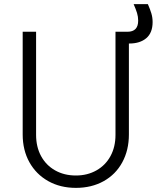

<svg xmlns="http://www.w3.org/2000/svg" viewBox="-20 -899 760 931"><path d="M90 -247V-745H155V-245Q155 -187 179 -142.5Q203 -98 247 -73Q291 -48 348 -48Q404 -48 448 -73Q492 -98 516 -142.5Q540 -187 540 -245V-745H598Q650 -745 650 -799Q650 -818 644.5 -836Q639 -854 628 -879H697Q708 -854 714 -834Q720 -814 720 -792Q720 -740 689.5 -714Q659 -688 607 -688H605V-247Q605 -171 573 -112Q541 -53 482.5 -20.5Q424 12 348 12Q272 12 213.5 -21Q155 -54 122.5 -112.5Q90 -171 90 -247Z"/></svg>

Font: BLUETTI 2.0 Extralight
Style: Roman
Weight: 200
Designer: Stijn de Vries
Foundry: tokotype
Version: Version 2.005;October 31, 2023;FontCreator 14.0.0.2814 64-bi